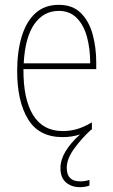

<svg xmlns="http://www.w3.org/2000/svg" viewBox="-20 -557 468 794"><path d="M256 137Q256 193 311 193Q323 193 334 191Q345 189 350 187V210Q344 213 333.5 215Q323 217 310 217Q276 217 253 197.5Q230 178 230 138Q230 104 251 69Q272 34 311 -1Q277 10 239 10Q141 10 96 -64Q51 -138 51 -263Q51 -343 69.5 -405Q88 -467 126 -502Q164 -537 223 -537Q280 -537 314 -503.5Q348 -470 363 -415.5Q378 -361 378 -298V-271H77Q76 -147 117 -81Q158 -15 239 -15Q271 -15 299.5 -23.5Q328 -32 360 -51V-22Q358 -21 355 -19Q317 16 286.5 58Q256 100 256 137ZM223 -512Q161 -512 122.5 -458Q84 -404 78 -295H353Q353 -356 339.5 -405Q326 -454 297 -483Q268 -512 223 -512Z"/></svg>

Font: Noto Sans Telugu Condensed Thin
Style: Regular
Weight: 100
Width: 3
Designer: Jelle Bosma - Monotype Design Team
Foundry: Monotype Imaging Inc.
Version: Version 2.005; ttfautohint (v1.8.4.7-5d5b)